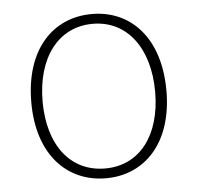

<svg xmlns="http://www.w3.org/2000/svg" viewBox="-45 -586 662 644"><g transform="rotate(-5 286.5 -263.5)"><path d="M287 13C417 13 514 -86 514 -262C514 -441 417 -540 287 -540C156 -540 59 -441 59 -262C59 -86 156 13 287 13ZM287 -20C170 -20 97 -115 97 -262C97 -408 170 -507 287 -507C403 -507 476 -408 476 -262C476 -115 403 -20 287 -20Z"/></g></svg>

Font: Noto Sans T Chinese Thin
Style: Regular
Weight: 100
Designer: Ryoko NISHIZUKA (kana & ideographs); Paul D. Hunt (Latin, Greek & Cyrillic); Wenlong ZHANG (bopomofo); Sandoll Communica
Foundry: Adobe Systems Incorporated
Version: Version 1.000;PS 1;hotconv 1.0.78;makeotf.lib2.5.61930